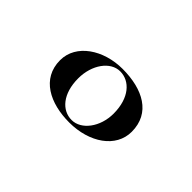

<svg xmlns="http://www.w3.org/2000/svg" viewBox="-36 -836 449 449"><g transform="rotate(45 189.0 -611.5)"><path d="M70 -611C70 -550 125 -523 188 -523C255 -523 307 -559 307 -611C307 -673 255 -700 188 -700C125 -700 70 -664 70 -611ZM130 -611C130 -656 156 -692 188 -692C220 -692 247 -663 247 -611C247 -567 220 -531 188 -531C156 -531 130 -560 130 -611Z"/></g></svg>

Font: Italiana
Style: Regular
Weight: 400
Designer: Santiago Orozco
Foundry: Santiago Orozco
Version: Version 1.000;PS 001.001;hotconv 1.0.56